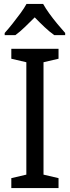

<svg xmlns="http://www.w3.org/2000/svg" viewBox="-20 -964 358 984"><path d="M280 0H38V-51L115 -69V-645L38 -663V-714H280V-663L203 -645V-69L280 -51ZM201 -944Q213 -922 232.5 -895Q252 -868 274 -841.5Q296 -815 314 -795V-784H258Q234 -801 208.5 -825Q183 -849 158 -875Q132 -849 107 -825Q82 -801 59 -784H4V-795Q23 -816 44 -842.5Q65 -869 84.5 -895.5Q104 -922 116 -944Z"/></svg>

Font: Noto Sans Hebrew SemiCondensed
Style: Regular
Weight: 400
Width: 4
Designer: Monotype Design Team
Foundry: Monotype Imaging Inc.
Version: Version 2.003